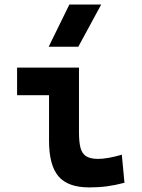

<svg xmlns="http://www.w3.org/2000/svg" viewBox="-20 -815 626 845"><path d="M373 9.8Q278.8 9.8 237.3 -39.1Q195.8 -87.9 195.8 -195.3V-517.6H327.6V-232.9Q327.6 -191.9 333.9 -166Q340.2 -140.1 358.4 -127.9Q376.6 -115.7 412.1 -115.7Q453.1 -115.7 516.1 -134.3L527.8 -10.7Q487.8 0 451.4 4.9Q415 9.8 373 9.8ZM55.2 -396V-517.6H218.8V-396ZM194.3 -609.4 285.2 -794.9H425.3L324.7 -609.4Z"/></svg>

Font: Cascadia Code PL
Style: Regular
Weight: 400
Monospace: yes
Designer: Aaron Bell
Foundry: Saja Typeworks
Version: Version 2102.003